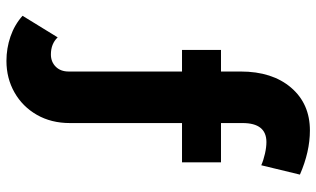

<svg xmlns="http://www.w3.org/2000/svg" viewBox="-213 -567 982 596"><g transform="rotate(90 278.0 -269.0)"><path d="M169 202Q130 202 93.5 189.5Q57 177 29 152L96 43Q116 64 149 64Q172 64 187 49Q202 34 202 9V-343H135V-464H202V-525Q202 -623 252 -681.5Q302 -740 385 -740Q451 -740 522 -709L493 -589Q477 -596 457 -600.5Q437 -605 421 -605Q362 -605 362 -531V-464H484V-343H362V5Q362 63 336.5 107.5Q311 152 267 177Q223 202 169 202Z"/></g></svg>

Font: Raleway ExtraBold
Style: Regular
Weight: 800
Designer: Matt McInerney, Pablo Impallari, Rodrigo Fuenzalida
Foundry: Matt McInerney, Pablo Impallari, Rodrigo Fuenzalida
Version: Version 4.026